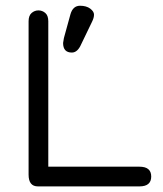

<svg xmlns="http://www.w3.org/2000/svg" viewBox="-20 -665 581 685"><path d="M269.5 -506.8Q256.8 -477.5 236.3 -477.5Q205.1 -477.5 205.1 -511.7Q205.1 -511.7 208 -529.3L231.4 -614.3Q240.2 -644.5 265.6 -644.5Q288.1 -644.5 301.8 -634.3Q315.4 -624 315.4 -612.8Q315.4 -601.6 308.6 -587.9ZM115.2 0Q82 0 82 -42V-588.9Q82 -609.4 92.8 -618.7Q103.5 -627.9 117.2 -627.9Q130.9 -627.9 141.6 -618.7Q152.3 -609.4 152.3 -588.9V-70.3H477.5Q519.5 -70.3 519.5 -35.2Q519.5 0 477.5 0Z"/></svg>

Font: Jura
Style: DemiBold
Weight: 600
Version: Version 2.5